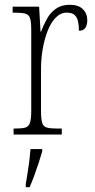

<svg xmlns="http://www.w3.org/2000/svg" viewBox="-20 -564 398 805"><path d="M37 0V-25H43Q72 -25 86 -29Q100 -33 105.5 -49Q111 -65 111 -100V-438Q111 -472 106 -487.5Q101 -503 85.5 -507Q70 -511 39 -511H33V-536H144L150 -431H152Q162 -458 176.5 -484.5Q191 -511 214.5 -527.5Q238 -544 272 -544Q309 -544 327.5 -525.5Q346 -507 346 -479Q346 -460 338 -447.5Q330 -435 311 -435Q311 -458 307 -475Q303 -492 292.5 -501.5Q282 -511 260 -511Q234 -511 213.5 -490Q193 -469 179.5 -434Q166 -399 159 -358Q152 -317 152 -276V-99Q152 -64 157 -48.5Q162 -33 177 -29Q192 -25 220 -25H239V0ZM88 208Q92 183 96 159Q100 135 103 110.5Q106 86 108 61H157V71Q151 92 142 119.5Q133 147 123 174Q113 201 104 221H88Z"/></svg>

Font: Noto Serif Khmer Condensed ExtraLight
Style: Regular
Weight: 250
Width: 3
Designer: Danh Hong and the Monotype Design Team
Foundry: Monotype Imaging Inc.
Version: Version 2.004